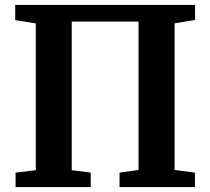

<svg xmlns="http://www.w3.org/2000/svg" viewBox="-20 -763 858 783"><path d="M42 -743H775.5V-681.5L692 -668V-70L775 -59V0H467.5V-59L545 -70V-675H272.5V-69L350 -59V0H43.5V-59L126 -69V-667.5L42 -681Z"/></svg>

Font: Merriweather 20pt
Style: Bold
Weight: 700
Version: Version 2.100